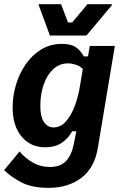

<svg xmlns="http://www.w3.org/2000/svg" viewBox="-28 -720 590 919"><path d="M204.2 179.2Q124.2 179.2 73.8 152.5Q23.3 125.8 -8.3 94.2L65.8 5Q90.8 35.8 128.3 57.5Q165.8 79.2 211.7 79.2Q260.8 79.2 287.5 51.2Q314.2 23.3 325 -29.2L337.5 -91.7H317.5Q298.3 -56.7 266.7 -35.8Q235 -15 188.3 -15Q118.3 -15 75.4 -66.2Q32.5 -117.5 32.5 -205.8Q32.5 -260 48.3 -313.8Q64.2 -367.5 94.6 -411.7Q125 -455.8 168.8 -482.9Q212.5 -510 268.3 -510Q312.5 -510 335.4 -493.8Q358.3 -477.5 373.3 -450H393.3L401.7 -500H521.7L440.8 -15Q425 83.3 361.7 131.2Q298.3 179.2 204.2 179.2ZM228.3 -110Q261.7 -110 287.1 -138.3Q312.5 -166.7 329.6 -212.1Q346.7 -257.5 355 -310L368.3 -390Q354.2 -404.2 334.2 -410.4Q314.2 -416.7 297.5 -416.7Q257.5 -416.7 227.9 -390Q198.3 -363.3 181.7 -317.1Q165 -270.8 165 -212.5Q165 -160.8 182.9 -135.4Q200.8 -110 228.3 -110ZM210.8 -550 157.5 -695V-700H264.2L297.5 -612.5H317.5L390.8 -700H507.5V-695L385.8 -550Z"/></svg>

Font: Familjen Grotesk GF
Style: Bold Italic
Weight: 700
Designer: Anders Wikstroem, Jonas Baeckman, Matilda Gysing, Kristian Moeller
Foundry: Familjen STHML AB
Version: Version 2.000; Beta; Release 4; Build 6